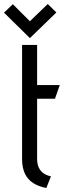

<svg xmlns="http://www.w3.org/2000/svg" viewBox="-71 -924 344 957"><path d="M210 -862 167 -904 78 -818 -7 -903 -51 -861 78 -734ZM114 -132V-432H203L227 -500H114V-700H39V-132Q39 -70 68.5 -34.5Q98 1 160 13L183 -45Q160 -50 145 -61Q130 -72 122 -89.5Q114 -107 114 -132Z"/></svg>

Font: Advent Pro Medium
Style: Regular
Weight: 500
Designer: VivaRado, Andreas Kalpakidis
Foundry: VivaRado, Andreas Kalpakidis
Version: Version 3.000